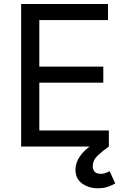

<svg xmlns="http://www.w3.org/2000/svg" viewBox="-20 -748 641 980"><path d="M87.9 0V-727.5H531.2V-645.5H180.7V-408.2H507.3V-326.2H180.7V-82H535.6V0ZM480 212.9Q432.6 212.9 398.9 188.5Q365.2 164.1 365.2 118.2Q365.2 83.5 387 51.3Q408.7 19 448.7 -7.8L535.6 0Q503.4 22.5 478.5 46.1Q453.6 69.8 453.6 100.6Q453.6 118.7 463.6 128.9Q473.6 139.2 494.1 139.2Q507.8 139.2 519 135Q530.3 130.9 539.6 125.5L568.4 188.5Q553.7 196.8 532 204.8Q510.3 212.9 480 212.9Z"/></svg>

Font: Adwaita Sans
Style: Regular
Weight: 400
Designer: Rasmus Andersson
Foundry: rsms
Version: Version 4.001;git-9221beed3